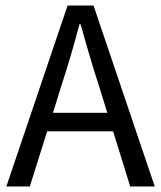

<svg xmlns="http://www.w3.org/2000/svg" viewBox="-20 -676 584 696"><path d="M203 -367 172 -267H369L338 -367Q320 -422 304 -476.5Q288 -531 272 -588H268Q253 -531 237 -476.5Q221 -422 203 -367ZM3 0 225 -656H319L541 0H452L390 -200H151L88 0Z"/></svg>

Font: Giro Regular
Style: Regular
Weight: 400
Designer: Paul D. Hunt
Foundry: Adobe Systems Incorporated
Version: Version 1.000;PS 1.0;hotconv 1.0.88;makeotf.lib2.5.647800